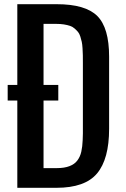

<svg xmlns="http://www.w3.org/2000/svg" viewBox="-20 -895 602 915"><path d="M500 -281.2Q500 -137.2 442.6 -68.6Q385.3 0 249 0H62.5V-416H16.6V-490.2H62.5V-875H250Q387.2 -875 443.6 -818.8Q500 -762.7 500 -625ZM375 -593.8Q375 -617.7 374.8 -631.8Q374.5 -646 373.3 -665.3Q372.1 -684.6 369.6 -695.8Q367.2 -707 362.8 -720.9Q358.4 -734.9 351.8 -742.7Q345.2 -750.5 335.7 -759Q326.2 -767.6 313.7 -771.7Q301.3 -775.9 284.7 -778.6Q268.1 -781.2 247.6 -781.2H187.5V-490.2H257.8V-416H187.5V-93.8H250Q268.6 -93.8 283.9 -96.2Q299.3 -98.6 311.3 -103.3Q323.2 -107.9 332.5 -114.5Q341.8 -121.1 348.4 -129.9Q355 -138.7 359.9 -149.2Q364.7 -159.7 367.4 -171.9Q370.1 -184.1 371.8 -198Q373.5 -211.9 374 -227.1Q374.5 -242.2 375 -258.8Q375.5 -275.4 375 -293.5Q375 -297.4 375 -299.8Q375 -302.2 375 -305.9Q375 -309.6 375 -312.5Z"/></svg>

Font: OswaldRegular
Style: Regular
Weight: 400
Designer: vernon adams
Foundry: vernon adams
Version: Version 1.000